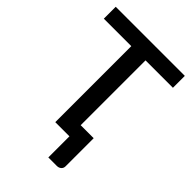

<svg xmlns="http://www.w3.org/2000/svg" viewBox="-256 -830 1112 1112"><g transform="rotate(45 300.0 -273.5)"><path d="M356.5 -622.5V-91.5H463V139Q463 154 452.5 163.5Q442 173 425.5 173H356V0H240V-622.5H15V-720H581V-622.5Z"/></g></svg>

Font: Lato 2
Style: Regular
Weight: 600
Designer: Lukasz Dziedzic with Adam Twardoch and Botio Nikoltchev
Foundry: tyPoland Lukasz Dziedzic
Version: Version 2.015; 2015-08-06; http://www.latofonts.com/